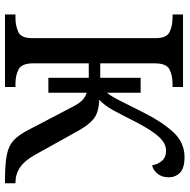

<svg xmlns="http://www.w3.org/2000/svg" viewBox="-15 -745 760 770"><g transform="rotate(90 365.0 -360.0)"><path d="M38 0V-42H51Q84 -42 108.5 -53.5Q133 -65 133 -109V-604Q133 -648 108.5 -660Q84 -672 51 -672H38V-714H329V-672H316Q282 -672 258 -659.5Q234 -647 234 -600V-382H292V-544H352V-409Q367 -427 385.5 -464.5Q404 -502 432 -557Q470 -632 511 -676Q552 -720 610 -720Q654 -720 672.5 -702Q691 -684 691 -657Q691 -629 676.5 -611.5Q662 -594 643 -590Q639 -613 625 -629.5Q611 -646 584 -646Q555 -646 528.5 -617Q502 -588 471 -528Q440 -467 421.5 -433Q403 -399 380 -378Q433 -376 458.5 -354Q484 -332 506 -291L600 -122Q623 -80 650.5 -61Q678 -42 712 -42H715V0H701Q637 0 600.5 -7.5Q564 -15 542.5 -35Q521 -55 501 -94L410 -268Q397 -294 384.5 -307.5Q372 -321 352 -328V-174H292V-336H234V-114Q234 -67 258 -54.5Q282 -42 316 -42H329V0Z"/></g></svg>

Font: NotoSerif-Regular
Style: Regular
Weight: 400
Designer: Monotype Design Team
Foundry: Monotype Imaging Inc.
Version: Version 2.007; ttfautohint (v1.8) -l 8 -r 50 -G 200 -x 14 -D